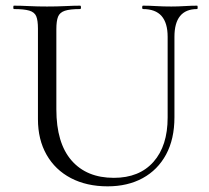

<svg xmlns="http://www.w3.org/2000/svg" viewBox="-20 -645 738 678"><path d="M572 -515Q572 -564 550.5 -588.5Q529 -613 485 -613Q482 -613 482 -619Q482 -625 485 -625Q508 -625 532 -623.5Q556 -622 585 -622Q608 -622 632 -623.5Q656 -625 676 -625Q678 -625 678 -619Q678 -613 676 -613Q636 -613 616 -588.5Q596 -564 596 -515V-231Q596 -154 566.5 -99.5Q537 -45 484 -16Q431 13 360 13Q286 13 230.5 -16Q175 -45 144.5 -98.5Q114 -152 114 -224V-544Q114 -573 108 -587.5Q102 -602 83.5 -607.5Q65 -613 29 -613Q27 -613 27 -619Q27 -625 29 -625Q53 -625 82.5 -623.5Q112 -622 146 -622Q181 -622 211 -623.5Q241 -625 263 -625Q266 -625 266 -619Q266 -613 263 -613Q227 -613 209 -607Q191 -601 185 -586Q179 -571 179 -542V-259Q179 -140 232.5 -78.5Q286 -17 382 -17Q472 -17 522 -73.5Q572 -130 572 -230Z"/></svg>

Font: Cormorant Light
Style: Regular
Weight: 400
Version: Version 4.000